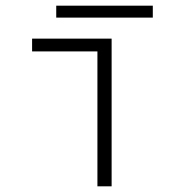

<svg xmlns="http://www.w3.org/2000/svg" viewBox="-20 -656 640 676"><path d="M323 0V-475H93V-520H373V0ZM178 -594V-636H518V-594Z"/></svg>

Font: M PLUS Code Latin 60 Light
Style: Regular
Weight: 300
Width: 7
Monospace: yes
Designer: Coji Morishita
Foundry: UNDERFOREST DESIGN
Version: Version 1.005; ttfautohint (v1.8.3)